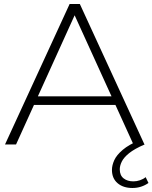

<svg xmlns="http://www.w3.org/2000/svg" viewBox="-20 -720 760 957"><path d="M5 0 327 -700H378L700 0H645L341 -668H363L60 0ZM123 -197 140 -240H559L576 -197ZM640 217Q594 217 566 193Q538 169 538 127Q538 104 549.5 78.5Q561 53 591.5 27Q622 1 677 -22L701 0Q650 22 623.5 43.5Q597 65 587 85.5Q577 106 577 124Q577 154 596 169Q615 184 645 184Q661 184 677.5 178.5Q694 173 706 163L720 192Q703 204 683 210.5Q663 217 640 217Z"/></svg>

Font: Montserrat Thin Light
Style: Regular
Weight: 300
Version: Version 9.000